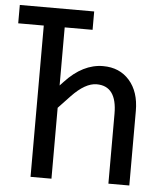

<svg xmlns="http://www.w3.org/2000/svg" viewBox="-52 -776 705 823"><g transform="rotate(5 300.0 -365.0)"><path d="M110 0V-651H0V-730H320V-651H200V-401L216 -418Q292 -500 379 -500Q450 -500 492.5 -451.5Q535 -403 535 -321V0H445V-301Q445 -420 358 -420Q309 -420 251 -359L200 -305V0Z"/></g></svg>

Font: JetBrainsMono NFM
Style: Regular
Weight: 400
Monospace: yes
Designer: Philipp Nurullin, Konstantin Bulenkov
Foundry: JetBrains
Version: Version 2.304; ttfautohint (v1.8.4.7-5d5b);Nerd Fonts 3.3.0